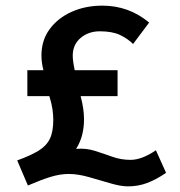

<svg xmlns="http://www.w3.org/2000/svg" viewBox="-20 -646 640 681"><path d="M79 12 41 -77Q88 -94 116 -111Q144 -128 156.5 -153Q169 -178 169 -222Q169 -238 166 -259Q163 -280 155 -305H77V-397H134Q127 -424 127 -449Q127 -503 156 -542.5Q185 -582 234 -604Q283 -626 343 -626Q437 -626 509 -566L452 -490Q433 -509 405.5 -522Q378 -535 334 -535Q294 -535 266 -511.5Q238 -488 238 -448Q238 -430 245 -397H397V-305H266Q278 -260 278 -223Q278 -194 271.5 -168Q265 -142 250 -118Q285 -121 316.5 -111Q348 -101 378.5 -90Q409 -79 443 -79Q483 -79 533 -113L569 -33Q534 -9 502 3Q470 15 434 15Q408 15 371 4Q334 -7 295 -18Q256 -29 224 -29Q193 -29 159 -18.5Q125 -8 79 12Z"/></svg>

Font: Inconsolata Expanded Bold
Style: Regular
Weight: 700
Width: 7
Monospace: yes
Designer: Raph Levien, Cyreal, Brenton Simpson
Foundry: Raph Levien, Cyreal, Google
Version: Version 3.001; ttfautohint (v1.8.2.53-6de2)